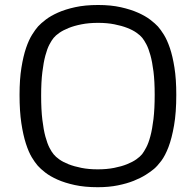

<svg xmlns="http://www.w3.org/2000/svg" viewBox="-20 -739 792 777"><path d="M377 -646.5Q339.8 -646.5 310.1 -640.6Q280.3 -634.8 257.8 -625.7Q235.4 -616.7 220 -606Q204.6 -595.2 196.8 -585.4Q188.5 -575.2 179.7 -558.3Q170.9 -541.5 163.6 -514.2Q156.2 -486.8 151.4 -447.3Q146.5 -407.7 146.5 -352.1Q146.5 -294.9 151.4 -254.4Q156.2 -213.9 163.8 -186Q171.4 -158.2 180.2 -141.1Q189 -124 197.3 -114.3Q205.1 -104.5 220.2 -93.8Q235.4 -83 257.8 -74.2Q280.3 -65.4 309.6 -59.6Q338.9 -53.7 375.5 -53.7Q412.1 -53.7 441.9 -59.6Q471.7 -65.4 494.1 -74.5Q516.6 -83.5 531.7 -94.2Q546.9 -105 555.2 -115.2Q563 -125.5 572 -142.6Q581.1 -159.7 588.6 -188Q596.2 -216.3 601.1 -257.3Q606 -298.3 606 -356Q606 -410.6 601.1 -449.7Q596.2 -488.8 588.6 -515.9Q581.1 -543 572.3 -559.6Q563.5 -576.2 555.7 -585.9Q547.9 -595.7 532.7 -606.4Q517.6 -617.2 495.1 -626Q472.7 -634.8 443.1 -640.6Q413.6 -646.5 377 -646.5ZM59.1 -355Q59.1 -418.5 66.7 -465.1Q74.2 -511.7 85.4 -544.7Q96.7 -577.6 109.9 -598.6Q123 -619.6 134.3 -632.3Q145.5 -644.5 165.3 -659.7Q185.1 -674.8 214.6 -688Q244.1 -701.2 284.4 -710Q324.7 -718.8 377 -718.8Q429.2 -718.8 469.2 -709.7Q509.3 -700.7 538.8 -687.5Q568.4 -674.3 588.1 -659.2Q607.9 -644 619.1 -631.8Q630.4 -619.1 643.3 -598.4Q656.2 -577.6 667.5 -544.7Q678.7 -511.7 686 -465.3Q693.4 -418.9 693.4 -355.5Q693.4 -282.7 684.3 -231Q675.3 -179.2 661.9 -144Q648.4 -108.9 632.6 -87.9Q616.7 -66.9 603.5 -55.7Q590.3 -44.4 569.8 -31.5Q549.3 -18.6 521.2 -7.3Q493.2 3.9 456.8 11.2Q420.4 18.6 375.5 18.6Q322.8 18.6 282.5 9.8Q242.2 1 212.6 -12.2Q183.1 -25.4 163.6 -40.5Q144 -55.7 132.8 -68.4Q121.6 -81.1 108.6 -102.5Q95.7 -124 84.7 -158.2Q73.7 -192.4 66.4 -240.5Q59.1 -288.6 59.1 -355Z"/></svg>

Font: Metrophobic
Style: Regular
Weight: 400
Designer: vernon adams
Foundry: vernon adams
Version: Version 1.000